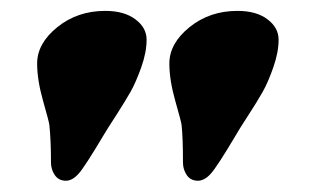

<svg xmlns="http://www.w3.org/2000/svg" viewBox="-20 -765 571 351"><path d="M100.6 -434.6Q87.4 -434.6 80.3 -444.8Q73.2 -455.1 73.2 -467.8Q73.2 -508.3 70.3 -536.1Q69.8 -542 58.8 -580.3Q47.9 -618.7 47.9 -648.9Q47.9 -685.5 84.7 -715.3Q121.6 -745.1 172.4 -745.1Q207 -745.1 227.5 -729.7Q248 -714.4 248 -692.4Q248 -669.4 238.3 -642.1Q228.5 -614.7 218.8 -597.4Q209 -580.1 191.7 -553.2Q174.3 -526.4 170.4 -519.5Q134.3 -459 124 -447.8Q112.3 -434.6 100.6 -434.6ZM341.8 -434.6Q328.6 -434.6 321.5 -444.8Q314.5 -455.1 314.5 -467.8Q314.5 -512.7 312 -536.1Q311.5 -542 300.5 -580.3Q289.6 -618.7 289.6 -648.9Q289.6 -685.5 326.4 -715.3Q363.3 -745.1 414.1 -745.1Q448.7 -745.1 469 -729.7Q489.3 -714.4 489.3 -692.4Q489.3 -669.4 479.7 -642.1Q470.2 -614.7 460.4 -597.4Q450.7 -580.1 433.1 -553Q415.5 -525.9 412.1 -519.5Q376 -458.5 364.7 -446.8Q353.5 -434.6 341.8 -434.6Z"/></svg>

Font: Cooper* ExtraBold
Style: Regular
Weight: 800
Designer: Owen Earl
Foundry: indestructible type*
Version: Version 0.001